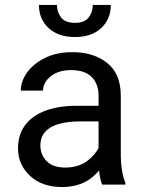

<svg xmlns="http://www.w3.org/2000/svg" viewBox="-20 -750 584 780"><path d="M380.4 -90.3V-362.3Q380.4 -409.2 352.3 -437.3Q324.2 -465.3 269 -465.3Q217.8 -465.3 186.3 -440.2Q154.8 -415 154.8 -381.8H64.5Q64.5 -419.9 90.3 -455.8Q116.2 -491.7 163.3 -514.9Q210.4 -538.1 274.4 -538.1Q360.4 -538.1 415.5 -494.1Q470.7 -450.2 470.7 -361.3V-115.2Q470.7 -88.9 475.3 -59.1Q480 -29.3 489.3 -7.8V0H395Q388.2 -15.6 384.3 -41.7Q380.4 -67.9 380.4 -90.3ZM396 -320.3 397 -256.8H305.7Q253.9 -256.8 217.8 -246.1Q181.6 -235.4 162.8 -213.6Q144 -191.9 144 -159.2Q144 -121.6 169.4 -95.5Q194.8 -69.3 245.1 -69.3Q307.1 -69.3 346.9 -106.4Q386.7 -143.6 389.2 -179.2L427.7 -135.7Q420.4 -95.2 368.9 -42.7Q317.4 9.8 231.9 9.8Q150.9 9.8 102.1 -35.6Q53.2 -81.1 53.2 -147Q53.2 -203.6 82.5 -242.2Q111.8 -280.8 165.3 -300.5Q218.8 -320.3 291 -320.3ZM356.9 -730H430.2Q430.2 -672.4 391.1 -636Q352.1 -599.6 284.7 -599.6Q216.8 -599.6 177.5 -636Q138.2 -672.4 138.2 -730H211.4Q211.4 -701.2 228 -679.2Q244.6 -657.2 284.7 -657.2Q323.7 -657.2 340.3 -679.2Q356.9 -701.2 356.9 -730Z"/></svg>

Font: RobotoDEMO
Style: Regular
Weight: 400
Designer: Christian Robertson
Foundry: Google
Version: Version 2.136